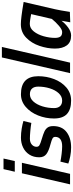

<svg xmlns="http://www.w3.org/2000/svg" viewBox="598 -1346 759 1994"><g transform="rotate(-90 977.0 -348.5)"><path d="M218 -691H328L302 -574H191ZM175 -500H284L169 0H60Z M276 -18 296 -100Q331 -93 377 -87.5Q423 -82 455 -82Q503 -82 528 -100.5Q553 -119 553 -154Q553 -173 537 -182Q521 -191 477 -203Q407 -221 374 -246Q341 -271 341 -320Q341 -379 368.5 -422Q396 -465 442.5 -487.5Q489 -510 545 -510Q592 -510 639.5 -502Q687 -494 718 -484L698 -402Q664 -408 615.5 -412.5Q567 -417 534 -417Q496 -417 473 -397Q450 -377 450 -348Q450 -328 466 -318Q482 -308 530 -294Q581 -279 608 -266.5Q635 -254 650 -233Q665 -212 665 -175Q665 -84 603.5 -36.5Q542 11 443 11Q398 11 351.5 2Q305 -7 276 -18Z M744 -167Q744 -253 775.5 -332Q807 -411 864.5 -460.5Q922 -510 996 -510Q1183 -510 1183 -330Q1183 -244 1153 -165.5Q1123 -87 1065.5 -38Q1008 11 930 11Q838 11 791 -32Q744 -75 744 -167ZM1075 -331Q1075 -372 1055 -394.5Q1035 -417 996 -417Q953 -417 920.5 -381Q888 -345 870 -287Q852 -229 852 -166Q852 -126 872 -104Q892 -82 930 -82Q973 -82 1006 -117.5Q1039 -153 1057 -210.5Q1075 -268 1075 -331Z M1378 -708H1487L1324 0H1215Z M1470 -157Q1470 -235 1498 -317.5Q1526 -400 1583 -455.5Q1640 -511 1723 -511Q1785 -511 1954 -482L1879 -158Q1867 -106 1851 -2L1743 2Q1756 -78 1759 -89Q1730 -50 1688 -19.5Q1646 11 1605 11Q1536 11 1503 -34Q1470 -79 1470 -157ZM1778 -189 1828 -404Q1804 -409 1773.5 -413.5Q1743 -418 1726 -418Q1681 -418 1648 -376.5Q1615 -335 1598 -274Q1581 -213 1581 -157Q1581 -119 1594.5 -100.5Q1608 -82 1642 -82Q1667 -82 1706 -115Q1745 -148 1778 -189Z"/></g></svg>

Font: Cairo SemiBold
Style: Italic
Weight: 600
Italic angle: -13°
Designer: Mohamed Gaber, Accademia di Belle Arti di Urbino and others
Foundry: Kief Type Foundry, Accademia di Belle Arti di Urbino and others
Version: Version 3.011